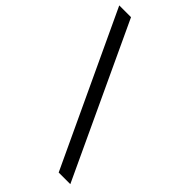

<svg xmlns="http://www.w3.org/2000/svg" viewBox="-261 -793 1004 1004"><g transform="rotate(45 241.0 -291.0)"><path d="M386 130 -8 -712H79L472 130Z"/></g></svg>

Font: Overpass
Style: Regular
Weight: 400
Designer: Delve Withrington, Dave Bailey, Thomas Jockin
Foundry: Delve Fonts LLC
Version: Version 4.000